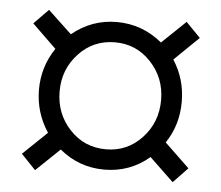

<svg xmlns="http://www.w3.org/2000/svg" viewBox="-41 -594 641 556"><g transform="rotate(5 279.5 -316.0)"><path d="M426 -317Q426 -381 383.5 -426.5Q341 -472 279 -472Q216 -472 173.5 -426.5Q131 -381 131 -317Q131 -252 173.5 -206.5Q216 -161 279 -161Q341 -161 383.5 -206.5Q426 -252 426 -317ZM38 -506 80 -549 149 -484Q206 -531 279 -531Q353 -531 411 -483L480 -549L522 -506L451 -437Q486 -383 486 -317Q486 -249 450 -196L522 -127L480 -83L410 -150Q354 -102 279 -102Q206 -102 149 -149L80 -83L38 -127L108 -194Q71 -250 71 -317Q71 -383 108 -438Z"/></g></svg>

Font: Roundo
Style: Regular
Weight: 400
Designer: Namrata Goyal (Gurmukhi), Shiva Nallaperumal (Latin)
Foundry: Indian Type Foundry
Version: Version 1.000;PS 1.0;hotconv 1.0.88;makeotf.lib2.5.647800